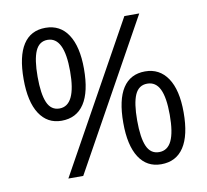

<svg xmlns="http://www.w3.org/2000/svg" viewBox="-81 -813 984 912"><g transform="rotate(-10 411.5 -357.0)"><path d="M118.2 -501Q118.2 -418 136.2 -376.5Q154.3 -335 194.8 -335Q274.9 -335 274.9 -501Q274.9 -666 194.8 -666Q154.3 -666 136.2 -625Q118.2 -584 118.2 -501ZM341.8 -501Q341.8 -389.6 304.4 -332.8Q267.1 -275.9 194.8 -275.9Q126.5 -275.9 88.6 -334Q50.8 -392.1 50.8 -501Q50.8 -611.8 87.2 -668Q123.5 -724.1 194.8 -724.1Q265.6 -724.1 303.7 -666Q341.8 -607.9 341.8 -501ZM547.9 -214.8Q547.9 -131.3 565.9 -90.1Q584 -48.8 625 -48.8Q666 -48.8 685.5 -89.6Q705.1 -130.4 705.1 -214.8Q705.1 -298.3 685.5 -338.6Q666 -378.9 625 -378.9Q584 -378.9 565.9 -338.6Q547.9 -298.3 547.9 -214.8ZM772 -214.8Q772 -104 734.6 -47.1Q697.3 9.8 625 9.8Q555.7 9.8 518.3 -48.3Q481 -106.4 481 -214.8Q481 -325.7 517.3 -381.8Q553.7 -438 625 -438Q694.3 -438 733.2 -380.6Q772 -323.2 772 -214.8ZM646 -713.9 250 0H178.2L574.2 -713.9Z"/></g></svg>

Font: f05545470
Style: Regular
Weight: 400
Foundry: Ascender Corporation
Version: Version 1.10